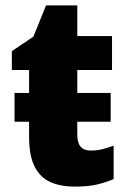

<svg xmlns="http://www.w3.org/2000/svg" viewBox="-20 -683 495 713"><path d="M34 -231V-338H88V-423H24V-493L104 -547L151 -663H267V-549H396V-423H267V-338H391V-231H267V-182Q267 -124 316 -124Q341 -124 360.5 -129Q380 -134 402 -142V-18Q374 -6 341 2Q308 10 257 10Q206 10 168 -6.5Q130 -23 109 -63.5Q88 -104 88 -176V-231Z"/></svg>

Font: Noto Sans Disp ExtBd
Style: Regular
Weight: 800
Designer: Monotype Design Team
Foundry: Monotype Imaging Inc.
Version: Version 2.000;GOOG;noto-source:20170915:90ef993387c0; ttfaut